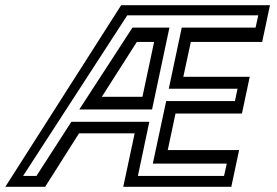

<svg xmlns="http://www.w3.org/2000/svg" viewBox="-80 -720 1066 740"><path d="M-59.5 0 387 -700H960.5L930.5 -558.5H655.5L626.5 -424H882.5L852.5 -282.5H596.5L566.5 -141.5H841.5L811.5 0H395L439 -206H224.5L94 0ZM9 -42H60.5L195 -250.5H495.5L451.5 -42H783.5L794 -89.5H509L560.5 -330.5H825.5L835.5 -378H570.5L620.5 -613.5H905L915.5 -661H410.5ZM225.5 -298 430.5 -613.5H573L506 -298ZM312.5 -347H469L514 -558.5H447.5Z"/></svg>

Font: Tourney Thin Medium
Style: Italic
Weight: 500
Italic angle: -12°
Version: Version 1.015